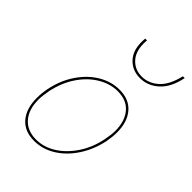

<svg xmlns="http://www.w3.org/2000/svg" viewBox="-192 -728 818 818"><g transform="rotate(45 217.0 -318.5)"><path d="M191 -618Q191 -632 192 -640H203Q202 -633 202 -620Q202 -571 228.5 -543Q255 -515 296 -515Q337 -515 370.5 -545Q404 -575 419 -640H430Q416 -572 379 -538.5Q342 -505 295 -505Q250 -505 220.5 -535Q191 -565 191 -618ZM44 -135Q44 -163 50 -194Q63 -258 96.5 -307Q130 -356 175 -382.5Q220 -409 269 -409Q327 -409 358.5 -372Q390 -335 390 -272Q390 -246 384 -214Q371 -152 338.5 -102.5Q306 -53 261 -25Q216 3 165 3Q107 3 75.5 -34Q44 -71 44 -135ZM373 -214Q380 -249 380 -272Q380 -330 351 -364.5Q322 -399 268 -399Q223 -399 180 -373.5Q137 -348 105.5 -301.5Q74 -255 61 -194Q54 -157 54 -135Q54 -75 84 -41Q114 -7 167 -7Q214 -7 256.5 -34Q299 -61 330 -108Q361 -155 373 -214Z"/></g></svg>

Font: Ysabeau Infant Hairline
Style: Italic
Weight: 100
Italic angle: -12°
Designer: Christian Thalmann (Catharsis Fonts)
Version: Version 0.003